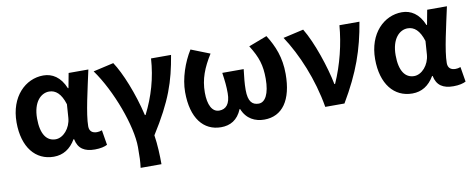

<svg xmlns="http://www.w3.org/2000/svg" viewBox="-66 -876 3410 1379"><g transform="rotate(-10 1639.5 -186.5)"><path d="M266 14C334 14 387 -19 426 -85H430C444 -14 490 14 565 14C607 14 637 6 656 -4L638 -113C625 -108 612 -106 601 -106C569 -106 546 -121 546 -158C546 -248 589 -425 618 -560H474L454 -453H450C415 -539 356 -574 291 -574C161 -574 44 -463 44 -275C44 -93 133 14 266 14ZM300 -107C235 -107 194 -162 194 -277C194 -398 253 -453 312 -453C359 -453 398 -422 423 -341L416 -242C410 -168 356 -107 300 -107Z M865 201H1017C1017 137 1014 57 1003 -12C1146 -238 1189 -370 1221 -560H1075C1066 -419 1028 -289 966 -167H961C923 -330 857 -492 802 -574L653 -540C771 -377 872 -102 872 51C872 124 871 153 865 201Z M1486 14C1552 14 1607 -15 1638 -91H1642C1672 -15 1735 14 1801 14C1933 14 2008 -92 2008 -283C2008 -403 1972 -490 1919 -574L1785 -523C1842 -433 1861 -371 1861 -274C1861 -163 1828 -106 1781 -106C1734 -106 1705 -134 1705 -219C1705 -270 1710 -305 1717 -369H1561C1570 -305 1574 -270 1574 -219C1574 -140 1542 -106 1493 -106C1441 -106 1413 -162 1413 -251C1413 -350 1445 -429 1502 -520L1365 -574C1313 -491 1274 -379 1274 -279C1274 -88 1358 14 1486 14Z M2247 0H2387C2508 -204 2562 -362 2595 -560H2449C2438 -425 2403 -280 2345 -150H2340C2315 -277 2252 -467 2187 -574L2038 -540C2129 -402 2212 -207 2247 0Z M2881 14C2949 14 3002 -19 3041 -85H3045C3059 -14 3105 14 3180 14C3222 14 3252 6 3271 -4L3253 -113C3240 -108 3227 -106 3216 -106C3184 -106 3161 -121 3161 -158C3161 -248 3204 -425 3233 -560H3089L3069 -453H3065C3030 -539 2971 -574 2906 -574C2776 -574 2659 -463 2659 -275C2659 -93 2748 14 2881 14ZM2915 -107C2850 -107 2809 -162 2809 -277C2809 -398 2868 -453 2927 -453C2974 -453 3013 -422 3038 -341L3031 -242C3025 -168 2971 -107 2915 -107Z"/></g></svg>

Font: Noto Sans Mono CJK JP Bold
Style: Regular
Weight: 700
Designer: Ryoko NISHIZUKA (kana & ideographs); Paul D. Hunt (Latin, Greek & Cyrillic); Wenlong ZHANG (bopomofo); Sandoll Communica
Foundry: Adobe Systems Incorporated
Version: Version 1.004;PS 1.004;hotconv 1.0.82;makeotf.lib2.5.63406